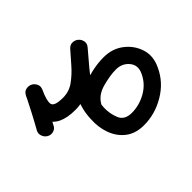

<svg xmlns="http://www.w3.org/2000/svg" viewBox="-83 -409 553 553"><g transform="rotate(-45 193.5 -132.5)"><path d="M47 -159Q43 -150 33 -147Q23 -144 14 -149Q5 -154 1.5 -164Q-2 -174 3 -183Q16 -206 28 -229Q40 -252 52 -276Q57 -287 67 -289Q77 -291 85 -287Q93 -283 97.5 -274Q102 -265 97 -254Q83 -224 85 -210Q87 -196 123 -196Q123 -196 123 -196Q123 -196 123 -196Q123 -196 123 -196Q123 -196 123 -196Q148 -196 168 -210.5Q188 -225 205 -244.5Q222 -264 237 -281Q245 -290 255 -289.5Q265 -289 272 -283Q279 -277 281 -267.5Q283 -258 275 -248Q256 -226 236 -202Q216 -178 201.5 -151Q187 -124 186 -93Q186 -93 186 -93Q186 -93 186 -93Q186 -93 186 -93Q185 -69 194 -47Q203 -25 232 -25Q263 -25 291 -41Q319 -57 332 -86Q343 -110 328 -128Q313 -146 288 -146Q288 -146 288 -146Q288 -146 288 -146Q288 -146 288 -146Q288 -146 288 -146Q263 -146 231 -137Q199 -128 186 -102Q186 -102 186 -102Q186 -102 186 -102Q182 -93 172 -89.5Q162 -86 153 -91Q144 -95 140.5 -105Q137 -115 142 -124Q161 -164 204 -180Q247 -196 288 -196Q288 -196 288 -196Q288 -196 288 -196Q288 -196 288 -196Q288 -196 288 -196Q323 -196 348.5 -176.5Q374 -157 383.5 -127Q393 -97 377 -64Q358 -23 317.5 1Q277 25 232 25Q198 25 176 8Q154 -9 144 -36.5Q134 -64 136 -95Q136 -95 136 -95Q136 -95 136 -95Q136 -95 136 -95Q137 -133 152.5 -165Q168 -197 191 -225Q214 -253 237 -281Q245 -290 255 -289.5Q265 -289 272 -283Q279 -277 281 -267Q283 -257 275 -248Q254 -224 232 -200.5Q210 -177 183.5 -161.5Q157 -146 123 -146Q123 -146 123 -146Q123 -146 123 -146Q123 -146 123 -146Q123 -146 123 -146Q59 -146 42.5 -184Q26 -222 51 -275Q57 -286 66.5 -288Q76 -290 85 -286Q93 -282 97.5 -273Q102 -264 96 -253Q84 -230 72 -206.5Q60 -183 47 -159Q47 -159 47 -159Q47 -159 47 -159Z"/></g></svg>

Font: FRB American Cursive Semibold
Style: Italic
Weight: 600
Italic angle: -25°
Version: Version 2.0;Modular Font Editor K font №1